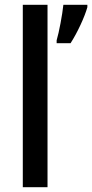

<svg xmlns="http://www.w3.org/2000/svg" viewBox="-20 -780 384 800"><path d="M178 0V-760H75V0ZM344 -750V-760H244C240 -720 226 -645 216 -612V-600H274C302 -643 333 -710 344 -750Z"/></svg>

Font: Noto Sans Arabic SemCond Med
Style: Regular
Weight: 500
Width: 4
Designer: Monotype Design Team, Nadine Chahine, Nizar Qandah and Khaled Hosny
Foundry: Monotype Imaging Inc.
Version: Version 2.012